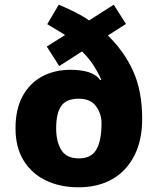

<svg xmlns="http://www.w3.org/2000/svg" viewBox="-20 -787 673 817"><path d="M230 -767Q268 -751 300 -735Q332 -719 359 -700L464 -767L516 -685L439 -636Q509 -568 547 -483.5Q585 -399 585 -281Q585 -190 551.5 -124.5Q518 -59 457.5 -24.5Q397 10 314 10Q236 10 175.5 -19Q115 -48 80.5 -104Q46 -160 46 -241Q46 -322 76 -377.5Q106 -433 159 -461.5Q212 -490 280 -490Q376 -490 407 -446L411 -448Q396 -481 376.5 -511Q357 -541 329 -568L232 -506L179 -589L257 -638Q241 -648 220.5 -660.5Q200 -673 181 -684ZM316 -367Q262 -367 240.5 -336Q219 -305 219 -241Q219 -184 241 -148.5Q263 -113 316 -113Q368 -113 390 -150.5Q412 -188 412 -263Q412 -303 388.5 -335Q365 -367 316 -367Z"/></svg>

Font: Noto Sans Meetei Mayek ExtraBold
Style: Regular
Weight: 800
Designer: Monotype Design Team and Neelakash Kshetrimayum
Foundry: Monotype Imaging Inc.
Version: Version 2.002; ttfautohint (v1.8.4.7-5d5b)